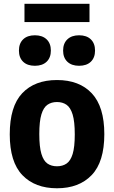

<svg xmlns="http://www.w3.org/2000/svg" viewBox="-20 -974 596 1004"><path d="M278 10.5Q163 10.5 97 -58.2Q31 -127 31 -271.5Q31 -417.5 96.2 -486.5Q161.5 -555.5 278 -555.5Q395 -555.5 460.2 -485.8Q525.5 -416 525.5 -272.5Q525.5 -127.5 459.5 -58.5Q393.5 10.5 278 10.5ZM278 -104.5Q307.5 -104.5 328.2 -118.8Q349 -133 360 -169Q371 -205 371 -271Q371 -338.5 359.8 -375.2Q348.5 -412 327.8 -426.2Q307 -440.5 278 -440.5Q249 -440.5 228.2 -426.2Q207.5 -412 196.5 -375.8Q185.5 -339.5 185.5 -273Q185.5 -206 196.5 -169.5Q207.5 -133 228 -118.8Q248.5 -104.5 278 -104.5ZM393.5 -630Q354.5 -630 332.2 -651.2Q310 -672.5 310 -709.5Q310 -747 332.2 -768.2Q354.5 -789.5 393.5 -789.5Q433 -789.5 455 -768.2Q477 -747 477 -709.5Q477 -672.5 455 -651.2Q433 -630 393.5 -630ZM162.5 -630Q123 -630 101 -651.2Q79 -672.5 79 -709.5Q79 -747 101 -768.2Q123 -789.5 162.5 -789.5Q201.5 -789.5 223.8 -768.2Q246 -747 246 -709.5Q246 -672.5 223.8 -651.2Q201.5 -630 162.5 -630ZM108 -858.5V-954H448V-858.5Z"/></svg>

Font: Encode Sans SmCnd
Style: Bold
Weight: 700
Width: 4
Designer: Multiple Designers
Foundry: Impallari Type
Version: Version 3.002; ttfautohint (v1.8.3) -l 8 -r 50 -G 200 -x 14 